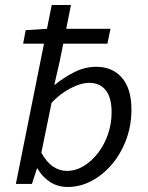

<svg xmlns="http://www.w3.org/2000/svg" viewBox="-20 -732 587 764"><path d="M249.5 12Q209.6 12 178.7 -8.2Q147.8 -28.3 129.6 -61.3H126.9L107 0H43.1L185.9 -712.2H262.4L218.1 -490.3L196.2 -394.7H198.2Q234.8 -424.3 276.5 -445.3Q318.2 -466.3 363 -466.3Q427.3 -466.3 465.2 -422.7Q503 -379 503 -296.3Q503 -231.8 482 -175.9Q461 -120.1 425.2 -77.9Q389.3 -35.8 344.1 -11.9Q298.9 12 249.5 12ZM246 -52Q281.2 -52 313.1 -71.3Q345 -90.6 370.2 -123.5Q395.5 -156.4 409.8 -198.2Q424.1 -240 424.1 -284.8Q424.1 -344.2 400.4 -373.2Q376.6 -402.3 335.3 -402.3Q301.9 -402.3 261 -381Q220.1 -359.7 185.3 -323.2L144.5 -124.4Q165.5 -86.4 191.1 -69.2Q216.7 -52 246 -52ZM72.1 -558.2 82.2 -612.1 167.6 -617.4H419.6L407.5 -558.2Z"/></svg>

Font: Source Sans 3
Style: Italic
Weight: 200
Italic angle: -11°
Designer: Paul D. Hunt
Foundry: Adobe
Version: Version 3.046;hotconv 1.0.118;makeotfexe 2.5.65603